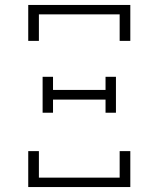

<svg xmlns="http://www.w3.org/2000/svg" viewBox="-20 -755 640 775"><path d="M94 -590V-735H506V-590H463V-697H137V-590ZM194 -300H152V-445H194V-392H406V-445H448V-300H406V-353H194ZM94 0V-145H137V-38H463V-145H506V0Z"/></svg>

Font: Iosevka Etoile Extralight
Style: Regular
Weight: 200
Designer: Belleve Invis
Foundry: Belleve Invis
Version: Version 22.1.2; ttfautohint (v1.8.4)